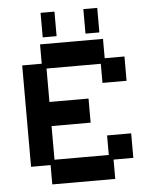

<svg xmlns="http://www.w3.org/2000/svg" viewBox="-55 -823 702 881"><g transform="rotate(-5 296.0 -382.5)"><path d="M150 12V-77H60V-544H150V-633H440V-544H531V-432H420V-520H170V-366H350V-255H170V-100H420V-190H531V-77H440V12ZM165 -664V-777H229V-664ZM362 -664V-777H426V-664Z"/></g></svg>

Font: Pixelify Sans Medium
Style: Regular
Weight: 500
Designer: Stefie Justprince
Foundry: Typecalism Foundryline
Version: Version 1.000;February 13, 2025;FontCreator 15.0.0.3015 64-b